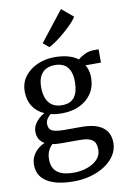

<svg xmlns="http://www.w3.org/2000/svg" viewBox="-118 -939 835 1273"><g transform="rotate(-10 300.0 -302.0)"><path d="M273.5 267.5Q212 267.5 166.2 256.8Q120.5 246 90.5 226.2Q60.5 206.5 45.8 178.2Q31 150 31 114.5Q31 82.5 44 56.5Q57 30.5 78.5 11.8Q100 -7 125.5 -17Q102.5 -30 90.2 -51Q78 -72 78 -101.5Q78 -123.5 89 -144.8Q100 -166 118.2 -183.5Q136.5 -201 158.5 -212Q107.5 -234.5 81.2 -276.2Q55 -318 55 -375Q55 -435 88.2 -477.8Q121.5 -520.5 174.5 -543.2Q227.5 -566 287 -566Q338.5 -566 378.8 -555Q419 -544 446.5 -522.5Q458 -535 488.2 -550.8Q518.5 -566.5 556 -566.5H586V-477H481.5Q488.5 -466.5 493.8 -452.8Q499 -439 501.8 -423.5Q504.5 -408 504.5 -391Q504.5 -330 475 -285Q445.5 -240 393.5 -215.2Q341.5 -190.5 274.5 -190.5Q254 -190.5 234.5 -192.5Q215 -194.5 197.5 -199Q183 -186.5 173.2 -171.2Q163.5 -156 163.5 -138.5Q163.5 -103 188.2 -91.2Q213 -79.5 272 -79.5H386.5Q451 -79.5 492.8 -62.8Q534.5 -46 554.8 -14.8Q575 16.5 575 60Q575 105 551.2 142.8Q527.5 180.5 485.8 208.5Q444 236.5 389.5 252Q335 267.5 273.5 267.5ZM283 210.5Q330.5 210.5 372.8 196Q415 181.5 441.8 154.2Q468.5 127 468.5 88Q468.5 60.5 459.8 42Q451 23.5 426.8 13.8Q402.5 4 356 4H238Q221 4 205 3Q189 2 175.5 -1Q157 16 146.2 40Q135.5 64 135.5 96Q135.5 132 150.2 157.5Q165 183 197.5 196.8Q230 210.5 283 210.5ZM284 -243.5Q341.5 -243.5 367.8 -279Q394 -314.5 394 -381Q394 -426 381.2 -455.5Q368.5 -485 343.5 -499.5Q318.5 -514 281.5 -514Q248 -514 222.2 -500.8Q196.5 -487.5 181.8 -458.8Q167 -430 167 -383.5Q167 -342.5 179 -311Q191 -279.5 216.8 -261.5Q242.5 -243.5 284 -243.5ZM266.5 -637.5 228 -670.5 386.5 -872.5 464 -807.5Q453 -789 428.8 -763.8Q404.5 -738.5 374.5 -712.8Q344.5 -687 316 -666.8Q287.5 -646.5 267.5 -637.5Z"/></g></svg>

Font: Merriweather 28pt Medium
Style: Regular
Weight: 500
Version: Version 2.100